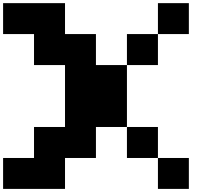

<svg xmlns="http://www.w3.org/2000/svg" viewBox="-20 -1220 1440 1240"><path d="M1000 0V-199.7H1199.7V0ZM799.8 -199.7V-399.9H1000V-199.7ZM799.8 -799.8V-1000H1000V-799.8ZM0 0V-199.7H199.7V-399.9H399.9V-799.8H199.7V-1000H0V-1199.7H399.9V-1000H599.6V-799.8H799.8V-399.9H599.6V-199.7H399.9V0ZM1000 -1000V-1199.7H1199.7V-1000Z"/></svg>

Font: 8-bit HUD
Style: Regular
Weight: 400
Designer: lSPl
Foundry: https://fontstruct.com
Version: Version 1.0